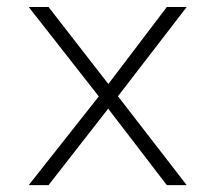

<svg xmlns="http://www.w3.org/2000/svg" viewBox="-20 -538 626 558"><path d="M63.5 0 267.1 -257.8 63.5 -517.6H121.1L294.9 -293.9L464.8 -517.6H522.5L322.8 -258.3L522.5 0H464.8L294.4 -222.2L121.1 0Z"/></svg>

Font: Cascadia Mono ExtraLight
Style: Regular
Weight: 200
Monospace: yes
Designer: Aaron Bell
Foundry: Saja Typeworks
Version: Version 2404.023; ttfautohint (v1.8.4)